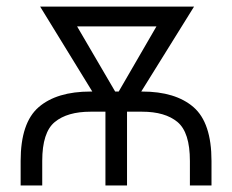

<svg xmlns="http://www.w3.org/2000/svg" viewBox="-20 -566 708 586"><path d="M43 0V-74.7Q43 -191.4 98.1 -239Q153.3 -286.6 256.3 -286.6H261.7L102.5 -545.9H572.3L411.1 -286.6H413.6Q515.6 -286.6 570.6 -239Q625.5 -191.4 625.5 -74.7V0H559.6V-74.7Q559.6 -162.1 521.7 -193.6Q483.9 -225.1 413.6 -225.1H367.7V0H301.8V-225.1H256.3Q185.5 -225.1 147.2 -193.6Q108.9 -162.1 108.9 -74.7V0ZM331.5 -286.6H342.3L457.5 -485.4H215.3Z"/></svg>

Font: Inter Light
Style: Regular
Weight: 300
Designer: Rasmus Andersson
Foundry: rsms
Version: Version 4.000;git-a52131595